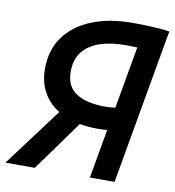

<svg xmlns="http://www.w3.org/2000/svg" viewBox="-93 -774 769 845"><g transform="rotate(10 292.0 -351.5)"><path d="M360.8 -217.3Q275.4 -217.3 214.1 -243.7Q152.8 -270 119.9 -319.6Q86.9 -369.1 86.9 -438Q86.9 -521.5 129.4 -580.6Q171.9 -639.6 250 -671.4Q328.1 -703.1 434.6 -703.1Q467.3 -703.1 497.6 -701.9Q527.8 -700.7 553.5 -698.7Q579.1 -696.8 597.7 -693.4L578.6 -591.8Q559.1 -594.7 532.2 -596.7Q505.4 -598.6 475.6 -599.9Q445.8 -601.1 416.5 -601.1Q354 -601.1 305.2 -585Q256.3 -568.8 228.5 -534.4Q200.7 -500 200.7 -444.3Q200.7 -378.9 246.3 -349.1Q292 -319.3 376 -318.8Q409.7 -318.8 442.1 -326.2Q474.6 -333.5 511.7 -344.2L493.7 -235.4Q459.5 -226.6 427.5 -221.9Q395.5 -217.3 360.8 -217.3ZM-12.7 0 218.8 -309.6 343.8 -312 118.7 0ZM364.7 0 487.3 -693.4H597.2L475.1 0Z"/></g></svg>

Font: Cascadia Mono Medium
Style: Italic
Weight: 500
Italic angle: -10°
Monospace: yes
Designer: Aaron Bell
Foundry: Saja Typeworks
Version: Version 2407.024